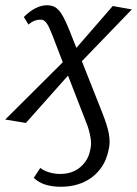

<svg xmlns="http://www.w3.org/2000/svg" viewBox="-30 -467 524 734"><path d="M283 -233 361 -36Q370 -13 376.5 7Q383 27 386 43.5Q389 60 389 74Q389 76 388.5 85.5Q388 95 384 111Q377 143 361 168Q345 193 321 211Q297 229 267 238Q237 247 203 247Q170 247 144 239Q118 231 99 213L124 175Q138 186 158.5 192Q179 198 199 198Q247 198 277 172Q307 146 314 110Q317 98 317.5 91Q318 84 318 81Q318 71 316 59Q314 47 310 31.5Q306 16 298 -3L230 -178L69 3L-10 -10L210 -229L170 -333Q163 -351 157.5 -362.5Q152 -374 146.5 -380.5Q141 -387 136.5 -389.5Q132 -392 125 -392Q113 -392 101.5 -387.5Q90 -383 79 -373L61 -402Q83 -424 105.5 -435.5Q128 -447 150 -447Q163 -447 173.5 -443Q184 -439 194 -428.5Q204 -418 213.5 -399.5Q223 -381 235 -352L262 -284L401 -444L474 -431Z"/></svg>

Font: Isabella Sans
Style: Italic
Weight: 400
Italic angle: -12°
Designer: Christian Thalmann (Catharsis Fonts), Cristiano Sobral
Foundry: The Isabella Sans Project Authors
Version: Version 2.026; ttfautohint (v1.8.4.7-5d5b-dirty)